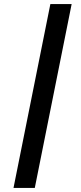

<svg xmlns="http://www.w3.org/2000/svg" viewBox="-20 -780 398 938"><path d="M46 138 226 -760H330L150 138Z"/></svg>

Font: IBM Plex Sans Cond SmBld
Style: Italic
Weight: 600
Width: 3
Italic angle: -11°
Designer: Mike Abbink, Paul van der Laan, Pieter van Rosmalen
Foundry: Bold Monday
Version: Version 1.3